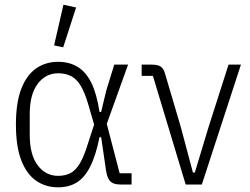

<svg xmlns="http://www.w3.org/2000/svg" viewBox="-20 -788 1067 820"><path d="M542 -48V0H494Q465 0 451.5 -13Q438 -26 433 -59L412 -202H405Q389 -123 365 -76Q341 -29 307.5 -8.5Q274 12 228 12Q175 12 134.5 -16Q94 -44 71 -103Q48 -162 48 -256Q48 -350 71 -409Q94 -468 134.5 -496Q175 -524 228 -524Q276 -524 311.5 -502.5Q347 -481 370 -434.5Q393 -388 405 -310H412L434 -402L468 -512H527L436 -259L491 -48ZM228 -37Q260 -37 282.5 -49.5Q305 -62 322.5 -92.5Q340 -123 356 -176L382 -256L357 -342Q342 -393 324.5 -422Q307 -451 283.5 -463Q260 -475 228 -475Q175 -475 141 -430Q107 -385 107 -300V-212Q107 -127 141 -82Q175 -37 228 -37ZM305 -756 250 -586 211 -594 251 -768Z M842 0H773L633 -464H585V-512H628Q654 -512 666.5 -503.5Q679 -495 685 -473L752 -246L804 -51H812L871 -246L956 -512H1009Z"/></svg>

Font: IBM Plex Sans Condensed Light
Style: Regular
Weight: 300
Width: 3
Designer: Mike Abbink, Paul van der Laan, Pieter van Rosmalen
Foundry: Bold Monday
Version: Version 3.201